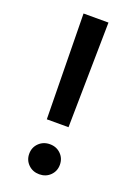

<svg xmlns="http://www.w3.org/2000/svg" viewBox="-142 -785 596 848"><g transform="rotate(20 156.5 -361.0)"><path d="M105.5 -232.9 98.1 -727.5H215.3L207.5 -232.9ZM156.7 6.8Q126 6.8 105.2 -13.4Q84.5 -33.7 84.5 -63.5Q84.5 -93.8 105.2 -114Q126 -134.3 156.7 -134.3Q187.5 -134.3 208 -114Q228.5 -93.8 228.5 -63.5Q228.5 -33.7 208 -13.4Q187.5 6.8 156.7 6.8Z"/></g></svg>

Font: Inter V
Style: Weight 500 Optical size 14.0
Weight: 500
Designer: Rasmus Andersson
Foundry: rsms
Version: Version 4.000;git-4fc901f